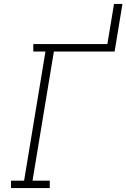

<svg xmlns="http://www.w3.org/2000/svg" viewBox="-20 -960 645 980"><path d="M36 0V-38H103L212 -697H150V-735H528L562 -940H605L565 -697H255L146 -38H234V0Z"/></svg>

Font: Iosevka Etoile XLtObl
Style: Regular
Weight: 200
Italic angle: -9°
Designer: Belleve Invis
Foundry: Belleve Invis
Version: Version 15.5.2; ttfautohint (v1.8.4)